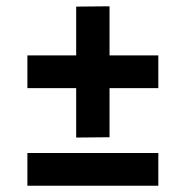

<svg xmlns="http://www.w3.org/2000/svg" viewBox="-20 -565 590 610"><path d="M67 0ZM483 -285H328V-129L222 -128V-285H67V-389H222V-544L328 -545V-389H483ZM67 -79H483V25H67Z"/></svg>

Font: Biryani SemiBold
Style: Regular
Weight: 600
Designer: Dan Reynolds and Mathieu Réguer
Foundry: Dan Reynolds and Mathieu Réguer
Version: Version 1.004; ttfautohint (v1.1) -l 5 -r 5 -G 72 -x 0 -D la